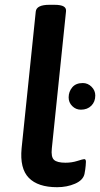

<svg xmlns="http://www.w3.org/2000/svg" viewBox="-20 -773 417 800"><path d="M218 7Q138 7 100 -32Q62 -71 70 -155L129 -725Q132 -753 186 -753H206Q234 -753 245.5 -746Q257 -739 255 -725L196 -155Q192 -119 205 -107Q218 -95 253 -95Q279 -95 302.5 -102.5Q326 -110 331 -110Q338 -110 338 -99Q338 -96 337 -82.5Q336 -69 332 -48Q326 -22 292.5 -7.5Q259 7 218 7ZM317 -316Q296 -316 281 -331Q266 -346 266 -367Q266 -391 281 -409Q296 -427 325 -427Q346 -427 361.5 -411.5Q377 -396 377 -375Q377 -349 360.5 -332.5Q344 -316 317 -316Z"/></svg>

Font: Asap Expanded Expanded SemiBold
Style: Italic
Weight: 600
Width: 7
Italic angle: -6°
Designer: Pablo Cosgaya
Foundry: Omnibus-Type
Version: Version 3.001; ttfautohint (v1.8.4.7-5d5b)